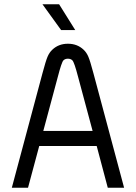

<svg xmlns="http://www.w3.org/2000/svg" viewBox="-20 -876 634 896"><path d="M178.2 -856H255.9L331.1 -735.8H265.1ZM296.9 -671.9Q340.8 -671.9 370.1 -644Q383.8 -631.3 392.3 -611.3Q400.9 -591.3 416 -534.2L559.1 0H482.9L431.2 -194.8H163.1L110.8 0H35.2L178.2 -534.2Q193.4 -591.3 201.9 -611.3Q210.4 -631.3 224.1 -644Q253.4 -671.9 296.9 -671.9ZM182.1 -265.1H412.1L344.2 -518.1Q326.7 -585.4 317.9 -594.2Q310.1 -602.1 296.9 -602.1Q283.7 -602.1 275.9 -594.2Q267.6 -585.9 250 -518.1Z"/></svg>

Font: Gidolinya
Style: Regular
Weight: 400
Version: Version 1.0.3